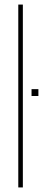

<svg xmlns="http://www.w3.org/2000/svg" viewBox="-20 -820 188 840"><path d="M60 0V-800H80V0ZM118 -400V-430H148V-400Z"/></svg>

Font: Big Shoulders Stencil Thin
Style: Regular
Weight: 100
Designer: Patric King
Foundry: XO Type Co
Version: Version 2.001